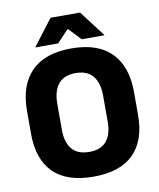

<svg xmlns="http://www.w3.org/2000/svg" viewBox="-91 -898 818 986"><g transform="rotate(-10 317.5 -405.0)"><path d="M317.5 15.5Q178 15.5 108.2 -54.5Q38.5 -124.5 38.5 -256V-377.5Q38.5 -509.5 108.8 -581.2Q179 -653 317.5 -653Q456 -653 526.2 -581.2Q596.5 -509.5 596.5 -377.5V-256Q596.5 -124.5 526.5 -54.5Q456.5 15.5 317.5 15.5ZM317.5 -113.5Q378 -113.5 407.5 -149Q437 -184.5 437 -248.5V-385.5Q437 -452.5 407.5 -488.5Q378 -524.5 317.5 -524.5Q257 -524.5 227.5 -488.5Q198 -452.5 198 -385.5V-248.5Q198 -184.5 227.5 -149Q257 -113.5 317.5 -113.5ZM138 -692 240.5 -826.5H394.5L497 -692V-690H379L319.5 -753H315.5L256 -690H138Z"/></g></svg>

Font: Anek Malayalam Medium
Style: Bold
Weight: 700
Version: Version 1.003